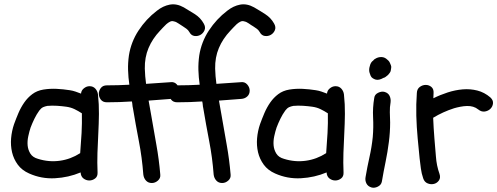

<svg xmlns="http://www.w3.org/2000/svg" viewBox="-20 -826 2293 885"><path d="M114.3 -26.4Q81.1 -41 62 -66.9Q43 -92.8 35.6 -124Q28.3 -155.3 31.2 -189Q34.2 -222.7 44.9 -253.9Q53.7 -278.3 64.9 -304.7Q76.2 -331.1 91.8 -353.5Q107.4 -376 128.9 -392.1Q150.4 -408.2 179.7 -413.1Q210 -418 240.7 -416.5Q271.5 -415 301.8 -410.2Q315.4 -408.2 328.1 -403.8Q340.8 -399.4 353.5 -394.5Q354.5 -409.2 366.7 -418.9Q378.9 -428.7 392.6 -428.7Q409.2 -428.7 419.4 -417.5Q429.7 -406.2 431.6 -390.6Q436.5 -345.7 436 -300.8Q435.5 -255.9 433.1 -210.9Q430.7 -166 429.2 -121.1Q427.7 -76.2 429.7 -31.2Q430.7 -12.7 418.5 -3.4Q406.2 5.9 391.6 5.9Q377 5.9 364.7 -3.4Q352.5 -12.7 351.6 -31.2Q295.9 -7.8 233.4 -4.4Q170.9 -1 114.3 -26.4ZM121.1 -238.3Q115.2 -220.7 110.4 -198.2Q105.5 -175.8 107.4 -155.3Q109.4 -134.8 120.1 -117.7Q130.9 -100.6 155.3 -93.8Q205.1 -78.1 255.4 -85Q305.7 -91.8 349.6 -120.1Q353.5 -168 356 -212.9Q358.4 -257.8 357.4 -303.7Q340.8 -314.5 323.7 -322.8Q306.6 -331.1 286.1 -334Q265.6 -336.9 242.7 -338.4Q219.7 -339.8 198.2 -337.9Q196.3 -337.9 188 -335.4Q179.7 -333 178.7 -332Q168.9 -327.1 161.1 -316.4Q148.4 -298.8 138.7 -278.8Q128.9 -258.8 121.1 -238.3Z M574.2 -570.3Q584 -632.8 618.7 -685.5Q653.3 -738.3 703.1 -776.4Q731.4 -798.8 762.7 -804.7Q793.9 -810.5 827.1 -792Q852.5 -777.3 878.4 -760.7Q904.3 -744.1 918.9 -717.8Q928.7 -701.2 922.9 -687Q917 -672.9 904.3 -665.5Q891.6 -658.2 876.5 -660.2Q861.3 -662.1 852.5 -678.7Q847.7 -687.5 838.9 -693.8Q830.1 -700.2 822.3 -705.1Q813.5 -710 802.7 -717.8Q792 -725.6 781.2 -727.5Q772.5 -730.5 763.7 -726.1Q754.9 -721.7 746.6 -714.4Q738.3 -707 731 -698.7Q723.6 -690.4 717.8 -684.6Q682.6 -647.5 664.6 -604.5Q646.5 -561.5 647.5 -509.8Q648.4 -474.6 653.3 -439.5Q681.6 -441.4 710.4 -443.4Q739.3 -445.3 767.6 -447.3Q784.2 -449.2 795.4 -436.5Q806.6 -423.8 806.6 -408.2Q806.6 -391.6 795.4 -381.3Q784.2 -371.1 767.6 -370.1Q742.2 -368.2 716.3 -366.2Q690.4 -364.3 665 -362.3Q668 -345.7 670.9 -329.1Q673.8 -312.5 676.8 -295.9Q688.5 -226.6 700.7 -159.2Q712.9 -91.8 718.8 -21.5Q720.7 -4.9 708 6.3Q695.3 17.6 679.7 17.6Q663.1 17.6 652.8 6.3Q642.6 -4.9 640.6 -21.5Q634.8 -99.6 620.1 -175.3Q605.5 -251 592.8 -327.1Q590.8 -335 590.3 -342.8Q589.8 -350.6 587.9 -358.4Q559.6 -356.4 530.8 -355.5Q502 -354.5 472.7 -354.5Q454.1 -354.5 444.8 -366.7Q435.5 -378.9 435.5 -393.6Q435.5 -408.2 444.8 -420.4Q454.1 -432.6 472.7 -432.6Q524.4 -432.6 576.2 -435.5Q571.3 -469.7 570.3 -502.9Q569.3 -536.1 574.2 -570.3Z M898.4 -570.3Q908.2 -632.8 942.9 -685.5Q977.5 -738.3 1027.3 -776.4Q1055.7 -798.8 1086.9 -804.7Q1118.2 -810.5 1151.4 -792Q1176.8 -777.3 1202.6 -760.7Q1228.5 -744.1 1243.2 -717.8Q1252.9 -701.2 1247.1 -687Q1241.2 -672.9 1228.5 -665.5Q1215.8 -658.2 1200.7 -660.2Q1185.5 -662.1 1176.8 -678.7Q1171.9 -687.5 1163.1 -693.8Q1154.3 -700.2 1146.5 -705.1Q1137.7 -710 1127 -717.8Q1116.2 -725.6 1105.5 -727.5Q1096.7 -730.5 1087.9 -726.1Q1079.1 -721.7 1070.8 -714.4Q1062.5 -707 1055.2 -698.7Q1047.9 -690.4 1042 -684.6Q1006.8 -647.5 988.8 -604.5Q970.7 -561.5 971.7 -509.8Q972.7 -474.6 977.5 -439.5Q1005.9 -441.4 1034.7 -443.4Q1063.5 -445.3 1091.8 -447.3Q1108.4 -449.2 1119.6 -436.5Q1130.9 -423.8 1130.9 -408.2Q1130.9 -391.6 1119.6 -381.3Q1108.4 -371.1 1091.8 -370.1Q1066.4 -368.2 1040.5 -366.2Q1014.6 -364.3 989.3 -362.3Q992.2 -345.7 995.1 -329.1Q998 -312.5 1001 -295.9Q1012.7 -226.6 1024.9 -159.2Q1037.1 -91.8 1043 -21.5Q1044.9 -4.9 1032.2 6.3Q1019.5 17.6 1003.9 17.6Q987.3 17.6 977.1 6.3Q966.8 -4.9 964.8 -21.5Q959 -99.6 944.3 -175.3Q929.7 -251 917 -327.1Q915 -335 914.6 -342.8Q914.1 -350.6 912.1 -358.4Q883.8 -356.4 855 -355.5Q826.2 -354.5 796.9 -354.5Q778.3 -354.5 769 -366.7Q759.8 -378.9 759.8 -393.6Q759.8 -408.2 769 -420.4Q778.3 -432.6 796.9 -432.6Q848.6 -432.6 900.4 -435.5Q895.5 -469.7 894.5 -502.9Q893.6 -536.1 898.4 -570.3Z M1248 -26.4Q1214.8 -41 1195.8 -66.9Q1176.8 -92.8 1169.4 -124Q1162.1 -155.3 1165 -189Q1168 -222.7 1178.7 -253.9Q1187.5 -278.3 1198.7 -304.7Q1210 -331.1 1225.6 -353.5Q1241.2 -376 1262.7 -392.1Q1284.2 -408.2 1313.5 -413.1Q1343.8 -418 1374.5 -416.5Q1405.3 -415 1435.5 -410.2Q1449.2 -408.2 1461.9 -403.8Q1474.6 -399.4 1487.3 -394.5Q1488.3 -409.2 1500.5 -418.9Q1512.7 -428.7 1526.4 -428.7Q1543 -428.7 1553.2 -417.5Q1563.5 -406.2 1565.4 -390.6Q1570.3 -345.7 1569.8 -300.8Q1569.3 -255.9 1566.9 -210.9Q1564.5 -166 1563 -121.1Q1561.5 -76.2 1563.5 -31.2Q1564.5 -12.7 1552.2 -3.4Q1540 5.9 1525.4 5.9Q1510.7 5.9 1498.5 -3.4Q1486.3 -12.7 1485.4 -31.2Q1429.7 -7.8 1367.2 -4.4Q1304.7 -1 1248 -26.4ZM1254.9 -238.3Q1249 -220.7 1244.1 -198.2Q1239.3 -175.8 1241.2 -155.3Q1243.2 -134.8 1253.9 -117.7Q1264.6 -100.6 1289.1 -93.8Q1338.9 -78.1 1389.2 -85Q1439.5 -91.8 1483.4 -120.1Q1487.3 -168 1489.7 -212.9Q1492.2 -257.8 1491.2 -303.7Q1474.6 -314.5 1457.5 -322.8Q1440.4 -331.1 1419.9 -334Q1399.4 -336.9 1376.5 -338.4Q1353.5 -339.8 1332 -337.9Q1330.1 -337.9 1321.8 -335.4Q1313.5 -333 1312.5 -332Q1302.7 -327.1 1294.9 -316.4Q1282.2 -298.8 1272.5 -278.8Q1262.7 -258.8 1254.9 -238.3Z M1665 -9.8Q1672.9 -56.6 1683.1 -102.1Q1693.4 -147.5 1698.2 -194.3Q1702.1 -240.2 1699.7 -284.7Q1697.3 -329.1 1705.1 -375Q1707 -390.6 1723.1 -398.4Q1739.3 -406.2 1752.9 -402.3Q1769.5 -397.5 1775.9 -383.8Q1782.2 -370.1 1780.3 -354.5Q1776.4 -332 1776.9 -308.6Q1777.3 -285.2 1778.3 -261.7Q1778.3 -216.8 1772.5 -171.9Q1766.6 -125 1757.3 -80.1Q1748 -35.2 1740.2 10.7Q1737.3 26.4 1721.7 34.2Q1706.1 42 1692.4 38.1Q1675.8 33.2 1668.9 19.5Q1662.1 5.9 1665 -9.8ZM1711.9 -459Q1705.1 -460.9 1698.2 -465.3Q1691.4 -469.7 1688.5 -476.6Q1685.5 -484.4 1683.6 -490.2Q1681.6 -496.1 1681.6 -503.9Q1681.6 -512.7 1684.6 -521.5Q1688.5 -539.1 1700.2 -546.9Q1704.1 -552.7 1710.9 -555.7Q1721.7 -562.5 1735.4 -563Q1749 -563.5 1759.8 -555.7Q1764.6 -551.8 1769.5 -547.4Q1774.4 -543 1777.3 -536.1Q1779.3 -531.2 1781.7 -525.4Q1784.2 -519.5 1783.2 -513.7Q1782.2 -506.8 1781.2 -501Q1780.3 -495.1 1776.4 -490.2Q1771.5 -483.4 1768.6 -480.5Q1765.6 -477.5 1758.8 -472.7Q1754.9 -468.8 1747.1 -466.8Q1726.6 -455.1 1711.9 -459Z M1901.4 -397.5Q1902.3 -416 1915 -425.3Q1927.7 -434.6 1942.4 -434.6Q1957 -434.6 1968.3 -425.3Q1979.5 -416 1978.5 -397.5Q1978.5 -391.6 1978 -385.3Q1977.5 -378.9 1977.5 -373Q2008.8 -388.7 2043.5 -399.9Q2078.1 -411.1 2112.8 -414.1Q2147.5 -417 2180.2 -408.7Q2212.9 -400.4 2240.2 -377Q2253.9 -364.3 2252.4 -349.6Q2251 -335 2240.7 -324.7Q2230.5 -314.5 2214.8 -312Q2199.2 -309.6 2184.6 -321.3Q2173.8 -330.1 2160.6 -334Q2147.5 -337.9 2132.3 -337.4Q2117.2 -336.9 2102.1 -334Q2086.9 -331.1 2073.2 -327.1Q2021.5 -310.5 1976.6 -283.2Q1978.5 -235.4 1982.4 -187.5Q1986.3 -147.5 1989.3 -105Q1992.2 -62.5 2005.9 -24.4Q2011.7 -6.8 2003.4 5.4Q1995.1 17.6 1981 21.5Q1966.8 25.4 1951.7 19.5Q1936.5 13.7 1930.7 -3.9Q1922.9 -26.4 1919.9 -49.8Q1917 -73.2 1914.1 -96.7Q1912.1 -119.1 1909.7 -142.1Q1907.2 -165 1905.3 -187.5Q1900.4 -240.2 1898.9 -292.5Q1897.5 -344.7 1901.4 -397.5Z"/></svg>

Font: Schoolbell
Style: Regular
Weight: 400
Designer: Font Diner, Inc
Foundry: Font Diner, Inc
Version: Version 1.000